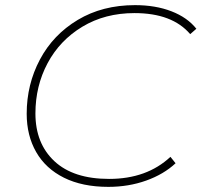

<svg xmlns="http://www.w3.org/2000/svg" viewBox="-20 -724 785 748"><path d="M84 -281Q84 -395 135.5 -492Q187 -589 283 -646.5Q379 -704 506 -704Q586 -704 648 -680Q710 -656 745 -612L721 -591Q651 -673 504 -673Q389 -673 301 -620Q213 -567 165.5 -478Q118 -389 118 -282Q118 -165 192 -96Q266 -27 405 -27Q552 -27 644 -113L664 -88Q618 -45 549.5 -20.5Q481 4 402 4Q301 4 229.5 -31.5Q158 -67 121 -131.5Q84 -196 84 -281Z"/></svg>

Font: Montserrat Alternates ExLight
Style: Italic
Weight: 275
Italic angle: -11.3°
Designer: Julieta Ulanovsky
Foundry: Julieta Ulanovsky
Version: Version 7.200